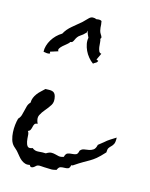

<svg xmlns="http://www.w3.org/2000/svg" viewBox="-132 -748 691 882"><g transform="rotate(15 213.5 -307.5)"><path d="M447.3 -171.9Q448.2 -150.4 443.8 -141.6Q439.5 -132.8 433.6 -127.4Q427.7 -122.1 423.3 -115.7Q418.9 -109.4 418.9 -93.8Q396.5 -69.3 382.8 -58.1Q369.1 -46.9 356.4 -39.6Q343.8 -32.2 328.1 -23.4Q312.5 -14.6 285.2 3.9L278.3 4.9Q275.4 19.5 268.1 22Q260.7 24.4 251.5 24.4Q242.2 24.4 233.4 26.4Q224.6 28.3 218.8 43Q202.1 47.9 190.4 46.9Q178.7 45.9 160.2 45.9Q154.3 45.9 145 44.9Q135.7 43.9 129.9 45.9Q126 46.9 121.6 51.3Q117.2 55.7 112.3 58.6Q107.4 61.5 102.5 61Q97.7 60.5 93.8 52.7Q82 55.7 72.3 52.7Q62.5 49.8 53.7 43Q44.9 36.1 37.6 26.9Q30.3 17.6 23.4 9.8Q18.6 3.9 12.7 -1Q6.8 -5.9 2 -10.7Q-8.8 -21.5 -13.7 -38.1Q-18.6 -54.7 -19.5 -72.3Q-20.5 -89.8 -18.6 -107.4Q-16.6 -125 -12.7 -138.7Q-3.9 -147.5 -0.5 -158.7Q2.9 -169.9 5.4 -181.6Q7.8 -193.4 11.2 -204.6Q14.6 -215.8 23.4 -224.6Q23.4 -237.3 27.8 -248Q32.2 -258.8 39.6 -268.6Q46.9 -278.3 56.2 -286.6Q65.4 -294.9 73.2 -302.7Q81.1 -302.7 88.9 -303.2Q96.7 -303.7 103.5 -302.2Q110.4 -300.8 115.2 -296.4Q120.1 -292 123 -282.2Q129.9 -255.9 119.6 -239.7Q109.4 -223.6 96.7 -209Q84 -194.3 76.2 -178.7Q68.4 -163.1 80.1 -138.7Q69.3 -138.7 65.9 -132.8Q62.5 -127 61 -119.6Q59.6 -112.3 56.6 -105.5Q53.7 -98.6 44.9 -95.7Q50.8 -89.8 51.3 -75.2Q51.8 -60.5 54.2 -47.4Q56.6 -34.2 63 -26.4Q69.3 -18.6 86.9 -25.4Q99.6 -14.6 117.7 -16.6Q135.7 -18.6 151.4 -17.6Q165 -26.4 174.8 -26.9Q184.6 -27.3 193.4 -24.9Q202.1 -22.5 211.9 -20.5Q221.7 -18.6 235.4 -23.4Q239.3 -40 249 -43Q258.8 -45.9 268.6 -46.4Q278.3 -46.9 286.6 -49.8Q294.9 -52.7 297.9 -69.3Q305.7 -79.1 316.4 -80.6Q327.1 -82 338.4 -84Q349.6 -85.9 358.9 -92.3Q368.2 -98.6 372.1 -117.2Q388.7 -129.9 396 -136.2Q403.3 -142.6 408.2 -146.5Q413.1 -150.4 420.9 -155.3Q428.7 -160.2 447.3 -171.9ZM253.9 -471.7Q241.2 -480.5 230.5 -493.7Q219.7 -506.8 212.9 -521.5Q206.1 -536.1 203.1 -551.8Q200.2 -567.4 203.1 -581.1Q194.3 -596.7 191.4 -612.3Q189.5 -606.4 189.5 -602.5Q175.8 -587.9 163.6 -580.6Q151.4 -573.2 143.6 -554.7Q141.6 -549.8 138.2 -545.4Q134.8 -541 127.9 -541Q125 -535.2 115.7 -527.8Q106.4 -520.5 98.1 -513.2Q89.8 -505.9 85.4 -498.5Q81.1 -491.2 85.9 -485.4L48.8 -473.6L51.8 -465.8Q43 -461.9 35.6 -463.4Q28.3 -464.8 20.5 -465.8Q19.5 -479.5 23.9 -494.6Q28.3 -509.8 36.6 -523.4Q44.9 -537.1 56.6 -548.8Q68.4 -560.5 82 -568.4Q93.8 -590.8 116.2 -609.4Q138.7 -627.9 158.2 -644.5L181.6 -668Q189.5 -675.8 198.7 -676.3Q208 -676.8 216.8 -672.9Q224.6 -674.8 231 -674.3Q237.3 -673.8 241.2 -670.9Q243.2 -662.1 243.7 -654.8Q244.1 -647.5 244.6 -640.6Q245.1 -633.8 247.1 -626Q249 -618.2 254.9 -609.4Q257.8 -605.5 259.8 -600.1Q261.7 -594.7 256.8 -590.8Q259.8 -585 260.3 -574.2Q260.7 -563.5 262.2 -553.2Q263.7 -543 267.1 -534.7Q270.5 -526.4 279.3 -525.4L264.6 -494.1L274.4 -490.2Q271.5 -482.4 265.6 -479.5Q259.8 -476.6 253.9 -471.7Z"/></g></svg>

Font: Homemade Apple
Style: Regular
Weight: 400
Designer: Font Diner, Inc
Foundry: Font Diner, Inc
Version: Version 1.000